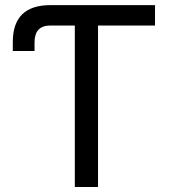

<svg xmlns="http://www.w3.org/2000/svg" viewBox="-20 -748 688 768"><path d="M31.2 -543.9V-580.1Q31.2 -727.5 181.6 -727.5H600.1V-646H372.1V0H279.3V-646H182.1Q118.2 -646 118.2 -579.1V-543.9Z"/></svg>

Font: Inter-Regular
Style: Regular
Weight: 400
Designer: Rasmus Andersson
Foundry: rsms
Version: Version 4.000;git-a52131595